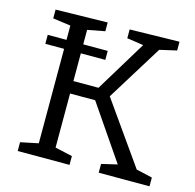

<svg xmlns="http://www.w3.org/2000/svg" viewBox="-103 -804 924 909"><g transform="rotate(15 359.5 -349.0)"><path d="M56 -524V-568H148V-638L61 -650V-693L315 -698V-655L230 -639V-568H350V-524H230V-388H353L505 -638L424 -650V-693L667 -698V-655L584 -636L415 -363L628 -61L707 -43V0H458V-43L535 -61L353 -327H230V-62L315 -43V0H61V-43L148 -61V-524Z"/></g></svg>

Font: Bitter
Style: Regular
Weight: 400
Designer: Sol Matas, and Bitter project Authors
Foundry: Sol Matas
Version: Version 2.001